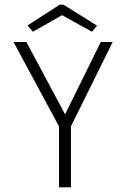

<svg xmlns="http://www.w3.org/2000/svg" viewBox="-20 -803 540 823"><path d="M233 0V-261L38 -623H93L259 -313L412 -623H463L284 -261V0ZM121 -667 98 -694 236 -783H252L396 -693L374 -667L246 -738Z"/></svg>

Font: Inconsolata Light
Style: Regular
Weight: 300
Designer: Raph Levien, Cyreal, Brenton Simpson
Foundry: Raph Levien, Cyreal, Google
Version: Version 3.001